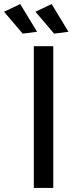

<svg xmlns="http://www.w3.org/2000/svg" viewBox="-67 -928 383 948"><path d="M100 -700H196V0H100ZM33 -908 116 -771 45 -762 -47 -870ZM188 -908 271 -771 200 -762 108 -870Z"/></svg>

Font: Montserrat
Style: Regular
Weight: 400
Designer: Julieta Ulanovsky
Foundry: Julieta Ulanovsky
Version: Version 6.001